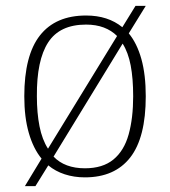

<svg xmlns="http://www.w3.org/2000/svg" viewBox="-20 -596 581 656"><path d="M122 -54Q94 -88 78.5 -141.5Q63 -195 63 -267Q63 -407 116.5 -475Q170 -543 274 -543Q349 -543 398 -503L443 -576H478L420 -482Q448 -448 463 -394.5Q478 -341 478 -267Q478 -126 425 -58Q372 10 270 10Q233 10 201 -0.5Q169 -11 145 -31L101 40H65ZM270 -21Q331 -21 367.5 -51Q404 -81 419.5 -136.5Q435 -192 435 -267Q435 -328 426.5 -372.5Q418 -417 399 -447L163 -61Q182 -41 209 -31Q236 -21 270 -21ZM380 -473Q361 -492 334.5 -502Q308 -512 274 -512Q184 -512 144.5 -451Q105 -390 106 -267Q106 -210 115 -164.5Q124 -119 144 -88Z"/></svg>

Font: Noto Serif Hebrew ExtraLight
Style: Regular
Weight: 250
Version: Version 2.003